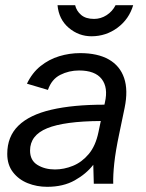

<svg xmlns="http://www.w3.org/2000/svg" viewBox="-20 -709 565 741"><path d="M162 12Q122 12 87 -2Q52 -16 30 -44.5Q8 -73 8 -115Q8 -182 51 -224Q94 -266 178 -285.5Q262 -305 383 -305L385 -314Q398 -371 372.5 -404Q347 -437 285 -437Q246 -437 212.5 -420Q179 -403 165 -362L84 -386Q104 -428 136.5 -454Q169 -480 208.5 -492Q248 -504 289 -504Q357 -504 400 -479.5Q443 -455 459 -408Q475 -361 461 -293L440 -192Q426 -126 421 -79Q416 -32 417 0H342L340 -73Q313 -38 268.5 -13Q224 12 162 12ZM192 -55Q227 -55 261.5 -69Q296 -83 322.5 -114.5Q349 -146 360 -199L369 -242Q228 -241 162 -214Q96 -187 96 -128Q96 -90 124.5 -72.5Q153 -55 192 -55ZM333 -569Q284 -569 245.5 -601.5Q207 -634 202 -689H270Q275 -667 293 -651.5Q311 -636 343 -636Q369 -636 391.5 -650.5Q414 -665 426 -689H494Q478 -635 433.5 -602Q389 -569 333 -569Z"/></svg>

Font: Atkinson Hyperlegible Next
Style: Italic
Weight: 400
Italic angle: -12°
Designer: Elliott Scott, Megan Eiswerth, Linus Boman, Theodore Petrosky, Letters from Sweden
Foundry: Applied Design Works, Letters from Sweden
Version: Version 2.001